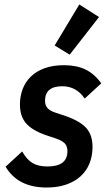

<svg xmlns="http://www.w3.org/2000/svg" viewBox="-20 -825 488 857"><path d="M188 12Q60 12 5 -81L79 -149Q100 -112 125.5 -97Q151 -82 192 -82Q281 -82 281 -150Q281 -172 269.5 -184.5Q258 -197 229 -207L184 -222Q122 -244 95.5 -275.5Q69 -307 69 -359Q69 -395 81 -427Q93 -459 117.5 -483Q142 -507 179 -520.5Q216 -534 266 -534Q322 -534 362 -514.5Q402 -495 432 -453L358 -385Q321 -440 258 -440Q181 -440 181 -375Q181 -354 193 -341.5Q205 -329 231 -321L276 -306Q340 -283 366.5 -252Q393 -221 393 -169Q393 -129 379.5 -95.5Q366 -62 339.5 -38Q313 -14 275 -1Q237 12 188 12ZM291 -581 224 -622 334 -805 422 -749Z"/></svg>

Font: IBM Plex Sans Condensed SemiBold
Style: Italic
Weight: 600
Width: 3
Italic angle: -11°
Designer: Mike Abbink, Paul van der Laan, Pieter van Rosmalen
Foundry: Bold Monday
Version: Version 1.3